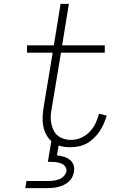

<svg xmlns="http://www.w3.org/2000/svg" viewBox="-20 -755 640 995"><path d="M111 220 117 183H232Q245 183 259 181Q273 179 286.5 174Q300 169 310.5 158Q321 147 324 133Q326 120 318.5 109Q311 98 299.5 93Q288 88 275 86Q262 84 249 84H228L246 -24Q229 -39 218.5 -59.5Q208 -80 204 -103Q200 -126 201 -150.5Q202 -175 206 -199L253 -482H120V-520H259L294 -735H337L302 -520H523V-482H296L248 -193Q244 -173 243 -154Q242 -135 245.5 -116.5Q249 -98 257 -81Q265 -64 279 -52.5Q293 -41 311 -35.5Q329 -30 348 -30Q374 -30 399 -40.5Q424 -51 443.5 -71Q463 -91 475 -115.5Q487 -140 493 -166L533 -156Q527 -135 518 -114.5Q509 -94 496.5 -75Q484 -56 467 -39.5Q450 -23 430 -12Q410 -1 388 3.5Q366 8 344 8Q329 8 313.5 6Q298 4 284 -1L275 50Q293 52 310 57Q327 62 341 72.5Q355 83 361 99.5Q367 116 363 135Q361 149 354.5 162.5Q348 176 336 186.5Q324 197 310.5 203.5Q297 210 283 213.5Q269 217 254.5 218.5Q240 220 226 220Z"/></svg>

Font: Iosevka Extralight Extended
Style: Italic
Weight: 200
Width: 7
Italic angle: -9°
Monospace: yes
Designer: Belleve Invis
Foundry: Belleve Invis
Version: Version 32.5.0; ttfautohint (v1.8.4)